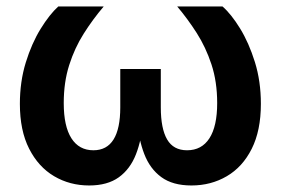

<svg xmlns="http://www.w3.org/2000/svg" viewBox="-20 -566 869 594"><path d="M255.9 7.8Q195.8 7.8 147.2 -21Q98.6 -49.8 70.1 -106Q41.5 -162.1 41.5 -244.6Q41.5 -313.5 59.8 -372.8Q78.1 -432.1 105.7 -476.8Q133.3 -521.5 160.2 -545.9H300.8Q267.1 -506.3 239 -461.9Q210.9 -417.5 194.1 -364.7Q177.2 -312 177.2 -247.1Q177.2 -175.3 200.9 -138.2Q224.6 -101.1 269 -101.1Q310.5 -101.1 331.3 -134.5Q352.1 -168 352.1 -233.9V-352.5H477.5V-233.9Q477.5 -168 497.1 -134.5Q516.6 -101.1 558.6 -101.1Q604 -101.1 627.9 -138.2Q651.9 -175.3 651.9 -247.1Q651.9 -313 634.3 -366.5Q616.7 -419.9 588.6 -463.9Q560.5 -507.8 528.3 -545.9H668.5Q695.3 -522.5 722.7 -478Q750 -433.6 768.6 -374Q787.1 -314.5 787.1 -244.6Q787.1 -162.1 758.8 -105.7Q730.5 -49.3 681.6 -20.8Q632.8 7.8 572.3 7.8Q514.2 7.8 479 -18.1Q443.8 -43.9 426.3 -89.6Q408.7 -135.3 403.8 -195.3H423.3Q418.5 -134.3 400.6 -88.6Q382.8 -43 347.7 -17.6Q312.5 7.8 255.9 7.8Z"/></svg>

Font: Inter Cardless
Style: Bold
Weight: 700
Designer: Rasmus Andersson
Foundry: rsms
Version: Version 4.001;git-9221beed3